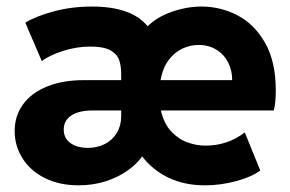

<svg xmlns="http://www.w3.org/2000/svg" viewBox="-20 -553 879 581"><path d="M24.4 -156.2Q24.4 -203.1 50.3 -238Q76.2 -272.9 123.5 -291.7Q170.9 -310.5 233.4 -310.5H346.7V-328.1Q346.7 -353.5 340.6 -371.3Q334.5 -389.2 314.2 -400.6Q293.9 -412.1 253.9 -412.1Q212.4 -412.1 171.6 -399.2Q130.9 -386.2 106.4 -368.2L56.6 -484.4Q88.4 -503.9 142.6 -518.6Q196.8 -533.2 258.8 -533.2Q377.9 -533.2 426.8 -473.6Q454.6 -501.5 500 -517.3Q545.4 -533.2 589.8 -533.2Q647 -533.2 698.2 -506.8Q749.5 -480.5 782 -423.6Q814.5 -366.7 814.5 -280.3Q814.5 -241.2 808.6 -218.8H466.8Q476.1 -178.2 498.8 -154.5Q521.5 -130.9 548.6 -121.6Q575.7 -112.3 601.6 -112.3Q668.9 -112.3 720.7 -152.3L767.6 -37.1Q741.7 -17.6 694.6 -4.9Q647.5 7.8 600.6 7.8Q538.1 7.8 490.2 -15.1Q442.4 -38.1 410.2 -79.6Q394.5 -57.1 366.5 -37.1Q338.4 -17.1 300.3 -4.6Q262.2 7.8 217.8 7.8Q159.2 7.8 115.2 -14.4Q71.3 -36.6 47.9 -74.2Q24.4 -111.8 24.4 -156.2ZM245.1 -105.5Q274.4 -105.5 297.6 -117.4Q320.8 -129.4 333.7 -151.1Q346.7 -172.9 346.7 -201.2V-218.8H261.7Q218.8 -218.8 195.8 -203.6Q172.9 -188.5 172.9 -161.1Q172.9 -135.3 192.4 -120.6Q211.9 -106 245.1 -105.5ZM682.6 -310.5Q682.6 -340.3 670.2 -364.5Q657.7 -388.7 634.5 -402.8Q611.3 -417 581.1 -417Q556.2 -417 532.5 -406.2Q508.8 -395.5 490.7 -371.8Q472.7 -348.1 465.8 -310.5Z"/></svg>

Font: Reddit Sans Fudge ExtraBold
Style: Regular
Weight: 800
Designer: Stephen Hutchings
Foundry: Reddit
Version: Version 1.011